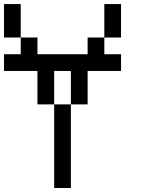

<svg xmlns="http://www.w3.org/2000/svg" viewBox="-20 -937 707 957"><path d="M0 -583.3V-666.7H83.3V-750H166.7V-666.7H416.7V-750H500V-666.7H583.3V-583.3H416.7V-416.7H333.3V-583.3H250V-416.7H166.7V-583.3ZM0 -750V-916.7H83.3V-750ZM333.3 0H250V-416.7H333.3ZM500 -750V-916.7H583.3V-750Z"/></svg>

Font: Galmuri11 Regular
Style: Regular
Weight: 400
Designer: Minseo Lee (Quiple)
Version: Version 2.356;hotconv 1.1.0;makeotfexe 2.6.0 DEVELOPMENT